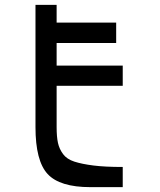

<svg xmlns="http://www.w3.org/2000/svg" viewBox="-20 -770 658 790"><path d="M485 -417H213V-247Q213 -207 218.5 -182Q224 -157 239.5 -136Q255 -115 286 -105Q317 -95 364.5 -89Q412 -83 485 -83V0H352Q226 0 176 -54Q126 -108 126 -247V-750H213V-677H458V-593H213V-500H485Z"/></svg>

Font: Hermit Light
Style: Regular
Weight: 300
Designer: Pablo Caro
Version: Version 2.000;PS 002.000;hotconv 1.0.88;makeotf.lib2.5.64775